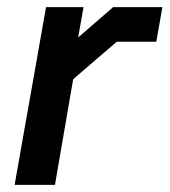

<svg xmlns="http://www.w3.org/2000/svg" viewBox="-20 -518 475 538"><path d="M109 -498H214L199 -413L297 -498H435L418 -401H307L185 -296L134 0H21Z"/></svg>

Font: Chakra Petch SemiBold
Style: Italic
Weight: 600
Italic angle: -10°
Designer: Katatrad Aksorn Co.,Ltd.
Foundry: Cadson Demak Co.,Ltd.
Version: Version 1.000; ttfautohint (v1.6)